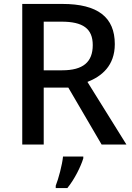

<svg xmlns="http://www.w3.org/2000/svg" viewBox="-20 -734 672 975"><path d="M297 -714H93V0H202V-289H327L496 0H622L424 -318C496 -346 563 -400 563 -510C563 -646 477 -714 297 -714ZM292 -624C401 -624 451 -589 451 -505C451 -419 402 -377 296 -377H202V-624ZM403 70V61H300C296 103 277 174 263 209V221H322C359 176 391 110 403 70Z"/></svg>

Font: Noto Sans Georgian Medium
Style: Regular
Weight: 500
Designer: Monotype Design Team, Akaki Razmadze
Foundry: Google LLC
Version: Version 2.005